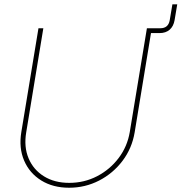

<svg xmlns="http://www.w3.org/2000/svg" viewBox="-20 -858 839 887"><path d="M662.1 -705.1 666 -727.5H720.7Q757.8 -727.5 764.2 -765.1L776.4 -837.9H798.8L786.6 -765.1Q781.7 -736.3 763.7 -720.7Q745.6 -705.1 716.8 -705.1ZM299.3 9.3Q224.6 9.3 170.4 -24.4Q116.2 -58.1 91.3 -116.5Q66.4 -174.8 78.6 -248.5L157.7 -727.5H180.2L101.1 -246.6Q89.8 -179.2 112.1 -126.5Q134.3 -73.7 183.1 -43.5Q231.9 -13.2 299.8 -13.2Q369.1 -13.2 428.5 -43.9Q487.8 -74.7 528.1 -127.9Q568.4 -181.2 579.6 -248.5L658.7 -727.5H681.2L602.1 -246.6Q589.8 -172.9 546.1 -115Q502.4 -57.1 438 -23.9Q373.5 9.3 299.3 9.3Z"/></svg>

Font: Inter 24pt Thin
Style: Italic
Weight: 250
Italic angle: -9.3988°
Version: Version 4.001;git-66647c0bb